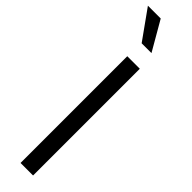

<svg xmlns="http://www.w3.org/2000/svg" viewBox="-372 -977 954 954"><g transform="rotate(45 104.5 -500.0)"><path d="M-30 -1000 80 -846H149L60 -1000ZM75 -750V0H163V-750Z"/></g></svg>

Font: Oakes
Style: Regular
Weight: 400
Designer: Samuel Oakes
Foundry: Samuel Oakes
Version: Version 1.003;PS 001.003;hotconv 1.0.88;makeotf.lib2.5.64775